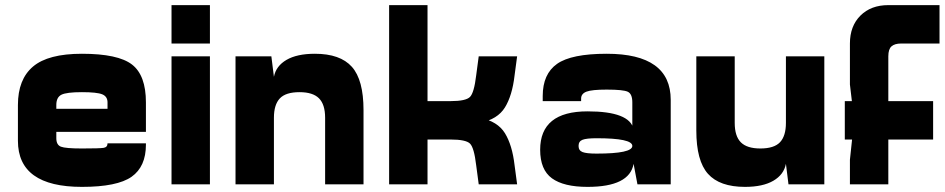

<svg xmlns="http://www.w3.org/2000/svg" viewBox="-20 -720 3690 750"><path d="M100 -205H550V-295H100ZM550 -320Q550 -426 495.5 -468Q441 -510 300 -510Q168 -510 109 -460Q50 -410 50 -310V-250H200V-310Q200 -340 220 -350Q240 -360 300 -360Q359 -360 379.5 -351.5Q400 -343 400 -320V-290H550ZM550 -155V-160H400Q400 -145 385 -142.5Q370 -140 300 -140Q236 -140 218 -147Q200 -154 200 -180V-280L50 -250V-170Q50 10 300 10Q438 10 494 -29.5Q550 -69 550 -155Z M650 0H800V-500H650ZM650 -550H800V-700H650Z M900 0H1050V-420L1040 -500H900ZM1050 -420V-260Q1050 -311 1073 -335.5Q1096 -360 1150 -360Q1202 -360 1226 -336Q1250 -312 1250 -260V0H1400V-290Q1400 -408 1354.5 -459Q1309 -510 1210 -510Q1140 -510 1099 -486Q1058 -462 1050 -420Z M1500 0H1650V-700H1500ZM1580 -175H1750V-325H1580ZM1855 -240Q1924 -254 1952.5 -300.5Q1981 -347 1990 -425L2000 -500H1850L1840 -425Q1832 -358 1816 -341.5Q1800 -325 1740 -325L1750 -175ZM1750 -325 1740 -175Q1800 -175 1816 -159Q1832 -143 1840 -75L1850 0H2000L1990 -75Q1981 -153 1952.5 -199.5Q1924 -246 1855 -260Z M2100 -345V-325H2250V-335Q2250 -354 2271 -362Q2292 -370 2350 -370Q2415 -370 2432.5 -361.5Q2450 -353 2450 -320V-220L2600 -250V-330Q2600 -510 2350 -510Q2212 -510 2156 -470.5Q2100 -431 2100 -345ZM2600 -250H2450V-115L2455 -80L2470 0H2600ZM2090 -135Q2090 -57 2136 -23.5Q2182 10 2275 10Q2439 10 2455 -80L2450 -150Q2450 -120 2310 -120Q2271 -120 2255.5 -126Q2240 -132 2240 -150Q2240 -168 2255.5 -174Q2271 -180 2310 -180Q2450 -180 2450 -150L2455 -215Q2440 -285 2275 -285Q2090 -285 2090 -135Z M3200 -500H3050V-80L3060 0H3200ZM3050 -80V-240Q3050 -189 3027 -164.5Q3004 -140 2950 -140Q2898 -140 2874 -164Q2850 -188 2850 -240V-500H2700V-210Q2700 -92 2745.5 -41Q2791 10 2890 10Q2960 10 3001 -14Q3042 -38 3050 -80Z M3280 -175H3625V-325H3280ZM3650 -700H3450Q3382 -700 3341 -659Q3300 -618 3300 -550V-390L3310 -305V-190L3300 -96V0H3450V-500Q3450 -528 3462.5 -539Q3475 -550 3500 -550H3650Z"/></svg>

Font: Millimetre
Style: Bold
Weight: 800
Designer: Jérémy Landes
Version: Version 1.0